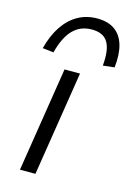

<svg xmlns="http://www.w3.org/2000/svg" viewBox="-116 -816 600 875"><g transform="rotate(15 184.0 -378.5)"><path d="M69 0 147 -494H220L142 0ZM78 -556 26 -562Q42 -624 71 -667.5Q100 -711 140.5 -734Q181 -757 232 -757Q283 -757 315 -734Q347 -711 359.5 -667.5Q372 -624 365 -562L311 -556Q318 -630 297 -666Q276 -702 221 -702Q167 -702 132 -666Q97 -630 78 -556Z"/></g></svg>

Font: Nunito Sans 7pt SemiExpanded Light
Style: Italic
Weight: 300
Width: 6
Italic angle: -9°
Designer: Vernon Adams
Foundry: Vernon Adams
Version: Version 3.101;gftools[0.9.27]